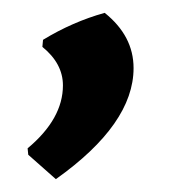

<svg xmlns="http://www.w3.org/2000/svg" viewBox="-20 -152 269 299"><path d="M143 -132Q188 -96 188 -46Q188 41 67 127L24 89L23 79Q78 33 78 -19Q78 -53 46 -79L47 -90Q93 -118 143 -132Z"/></svg>

Font: Alegreya Sans
Style: Bold
Weight: 700
Designer: Juan Pablo del Peral
Foundry: Huerta Tipografica
Version: Version 2.007